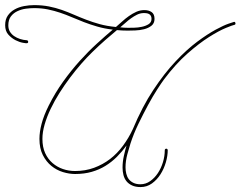

<svg xmlns="http://www.w3.org/2000/svg" viewBox="-131 -623 946 755"><path d="M794.9 -530.6Q794.9 -526 791 -525.4Q783.9 -524.1 756.8 -513Q729.8 -502 691.1 -477.5Q652.3 -453.1 606.1 -412.4Q559.9 -371.7 514.3 -311.2Q504.6 -298.2 487.3 -271.5Q470.1 -244.8 451.2 -210Q432.3 -175.1 413.4 -136.1Q394.5 -97 382.2 -59.2Q377 -43 369.8 -16.6Q362.6 9.8 362.6 35.2Q362.6 48.2 365.6 60.2Q368.5 72.3 375.3 81.4Q382.2 90.5 393.6 96Q404.9 101.6 421.2 101.6Q442.1 101.6 459.6 89.2Q477.2 76.8 489.9 57.6Q502.6 38.4 509.8 14.6Q516.9 -9.1 516.9 -31.9Q516.9 -37.1 522.1 -38.4Q527.3 -38.4 528.6 -33.2Q528.6 -10.4 521.2 15.3Q513.7 41 500 62.5Q486.3 84 466.5 98.3Q446.6 112.6 421.9 112.6Q402.3 112.6 388.7 106.4Q375 100.3 366.5 89.8Q358.1 79.4 354.5 65.4Q350.9 51.4 350.9 35.8Q350.9 13 356.1 -10.1Q361.3 -33.2 366.5 -50.8Q349 -26.7 328.5 -6.2Q307.9 14.3 283.5 29.3Q259.1 44.3 229.8 52.7Q200.5 61.2 164.1 61.2Q141.3 61.2 116.5 53.7Q91.8 46.2 71.3 29.6Q50.8 13 37.4 -13.3Q24.1 -39.7 24.1 -76.8Q24.1 -104.2 32.6 -136.4Q41 -168.6 60.5 -207.7Q85.9 -258.5 117.5 -302.4Q149.1 -346.4 182.6 -383.5Q216.1 -420.6 249.7 -451.2Q283.2 -481.8 312.5 -506.5Q279.3 -510.4 251.3 -518.6Q223.3 -526.7 198.9 -536.1Q174.5 -545.6 151.7 -555.3Q128.9 -565.1 105.8 -572.9Q82.7 -580.7 57.6 -585.9Q32.6 -591.1 3.3 -591.1Q-11.1 -591.1 -28.6 -588.9Q-46.2 -586.6 -61.8 -579.4Q-77.5 -572.3 -87.9 -558.9Q-98.3 -545.6 -98.3 -523.4Q-98.3 -509.1 -92.1 -498.7Q-85.9 -488.3 -75.5 -481.1Q-65.1 -474 -52.1 -469.7Q-39.1 -465.5 -26 -464.8Q-20.2 -464.2 -20.2 -458.3Q-20.2 -453.1 -26 -453.1H-26.7Q-28 -452.5 -41 -454.8Q-54 -457 -69.7 -464.8Q-85.3 -472.7 -98 -486.7Q-110.7 -500.7 -110.7 -524.1Q-110.7 -546.9 -100.3 -561.8Q-89.8 -576.8 -73.6 -585.9Q-57.3 -595.1 -36.8 -599Q-16.3 -602.9 3.3 -602.9Q34.5 -602.9 61.2 -597.7Q87.9 -592.4 112 -584Q136.1 -575.5 159.2 -565.4Q182.3 -555.3 207.7 -545.6Q233.1 -535.8 261.4 -528Q289.7 -520.2 324.9 -516.9Q336.6 -526.7 349.3 -538.4Q362 -550.1 376 -559.9Q390 -569.7 404.9 -576.5Q419.9 -583.3 436.8 -583.3Q453.8 -583.3 465.2 -575.5Q476.6 -567.7 476.6 -548.8Q476.6 -531.2 464.5 -521.8Q452.5 -512.4 435.5 -508.1Q418.6 -503.9 400.7 -503.3Q382.8 -502.6 371.1 -502.6Q350.3 -502.6 328.8 -504.6Q307.3 -487 282.6 -465.2Q257.8 -443.4 231.8 -418Q210.9 -397.8 188.5 -372.1Q166 -346.4 144.2 -317.4Q122.4 -288.4 102.9 -257.5Q83.3 -226.6 68.4 -195.3Q53.4 -164.1 44.6 -133.8Q35.8 -103.5 35.8 -76.8Q35.8 -44.9 46.5 -21.2Q57.3 2.6 75.5 18.2Q93.8 33.9 116.5 41.7Q139.3 49.5 164.1 49.5Q204.4 49.5 238.9 36.8Q273.4 24.1 301.8 2.3Q330.1 -19.5 352.5 -49.8Q375 -80.1 391.3 -115.2Q428.4 -203.8 472 -269.5Q515.6 -335.3 559.6 -381.8Q603.5 -428.4 644.2 -458.7Q684.9 -488.9 716.8 -506.2Q748.7 -523.4 767.9 -529.9Q787.1 -536.5 787.8 -536.5Q788.4 -536.5 788.7 -536.8Q789.1 -537.1 789.7 -537.1Q793.6 -537.1 794.9 -532.6ZM432.3 -571.6Q419.3 -571 407.6 -565.1Q395.8 -559.2 384.4 -551.1Q373 -543 362.6 -533.5Q352.2 -524.1 341.8 -515.6Q356.1 -513.7 372.4 -513.7Q380.9 -513.7 396.2 -514Q411.5 -514.3 426.8 -517.6Q442.1 -520.8 453.5 -528Q464.8 -535.2 464.8 -548.8Q464.8 -571.6 436.8 -571.6Z"/></svg>

Font: League Script
Style: League Script
Weight: 400
Foundry: Haley Fiege
Version: Version 1.001